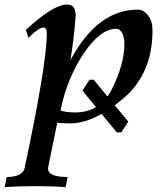

<svg xmlns="http://www.w3.org/2000/svg" viewBox="-77 -524 724 828"><path d="M247.6 -39.1Q356 -39.1 407.7 -144Q459.5 -249 459.5 -335.9Q459.5 -361.8 450 -380.9Q440.4 -399.9 424.8 -399.9Q355 -399.9 283.2 -292.2Q211.4 -184.6 184.1 -47.4Q206.5 -39.1 247.6 -39.1ZM206.1 283.2Q156.2 278.8 78.6 278.8Q-4.4 278.8 -56.6 283.2L-48.3 239.3Q13.7 239.3 27.8 206.5Q122.6 -235.8 125 -377.4Q125 -405.3 110.4 -405.3Q89.8 -405.3 45.4 -360.8L34.7 -395Q151.9 -504.4 212.9 -504.4Q249.5 -504.4 249.5 -456.5Q241.7 -353.5 226.6 -264.2Q343.3 -482.4 516.6 -482.4Q543 -482.4 561.8 -457.5Q580.6 -432.6 580.6 -392.6Q580.6 -206.1 455.1 -99.6Q329.6 6.8 227.1 8.3Q200.7 8.3 169.9 5.4L130.9 196.3L130.4 203.6Q130.4 239.3 214.4 239.3ZM446.3 46.9H426.8L278.3 -133.3L309.1 -180.2H326.7L476.1 0.5Z"/></svg>

Font: Kelvinch
Style: Bold Italic
Weight: 700
Italic angle: -10°
Designer: Paul James Miller
Foundry: High-Logic / Made with FontCreator
Version: Version 3.30 September 23, 2016